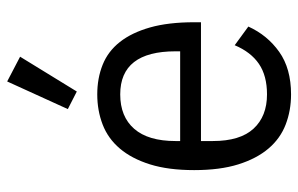

<svg xmlns="http://www.w3.org/2000/svg" viewBox="-168 -651 831 535"><g transform="rotate(-90 247.5 -383.5)"><path d="M252 12Q207 12 168 -3Q129 -18 101 -51Q73 -84 57 -135Q41 -186 41 -258Q41 -330 57 -381Q73 -432 101 -465Q129 -498 168 -513Q207 -528 252 -528Q297 -528 334.5 -513Q372 -498 398 -465Q424 -432 438.5 -381Q453 -330 453 -258V-239H122V-206Q122 -130 156.5 -92.5Q191 -55 252 -55Q304 -55 337 -77.5Q370 -100 389 -145L441 -107Q417 -54 370.5 -21Q324 12 252 12ZM252 -464Q190 -464 156 -425Q122 -386 122 -310V-297H372V-310Q372 -464 252 -464ZM260 -585 211 -610 288 -779 357 -743Z"/></g></svg>

Font: IBM Plex Sans Condensed
Style: Regular
Weight: 400
Width: 3
Designer: Mike Abbink, Paul van der Laan, Pieter van Rosmalen
Foundry: Bold Monday
Version: Version 1.1